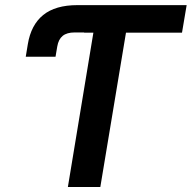

<svg xmlns="http://www.w3.org/2000/svg" viewBox="-20 -748 767 768"><path d="M83 -521 91.3 -571.3Q104 -648.4 152.8 -688Q201.7 -727.5 289.6 -727.5H335L316.9 -618.2H278.3Q247.6 -618.2 230.7 -604.5Q213.9 -590.8 209 -562L202.1 -521ZM316.4 -617.2 335 -727.5H726.6L708 -617.2H483.9L381.3 0H251.5L353.5 -617.2Z"/></svg>

Font: Inter 20pt SemiBold
Style: Italic
Weight: 600
Italic angle: -9.3988°
Version: Version 4.001;git-66647c0bb